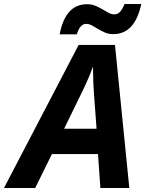

<svg xmlns="http://www.w3.org/2000/svg" viewBox="-80 -942 728 962"><path d="M403.8 -296.9H241.2L333 -484.9C354.2 -528.5 371.9 -569.8 386.2 -608.9V-591.3C386.2 -551.6 387.9 -510.4 391.1 -467.8ZM411.1 -169.9 422.9 0H567.9L496.1 -716.8H314L-60.1 0H96.2L180.2 -169.9ZM487.8 -771C559.7 -771 606.4 -821.3 627.9 -921.9H543.9C536.8 -904 529.3 -890.9 521.5 -882.6C513.7 -874.3 504.2 -870.1 493.2 -870.1C483.1 -870.1 473.3 -872.7 463.9 -877.9C454.4 -883.1 444.3 -888.9 433.6 -895.3C422.9 -901.6 411.2 -907.5 398.7 -912.8C386.2 -918.2 371.9 -920.9 356 -920.9C283.7 -920.9 238 -870.6 218.8 -770H305.2C309.7 -786.6 316 -799.5 324 -808.6C331.9 -817.7 341 -822.3 351.1 -822.3C361.8 -822.3 372 -819.6 381.6 -814.2C391.2 -808.8 401.2 -803 411.6 -796.6C422 -790.3 433.3 -784.4 445.6 -779.1C457.8 -773.7 471.8 -771 487.8 -771Z"/></svg>

Font: OpenSans
Style: Bold Italic
Weight: 700
Italic angle: -12°
Foundry: Ascender Corporation
Version: Version 1.10; ttfautohint (v1.2) -l 8 -r 50 -G 200 -x 14 -D 